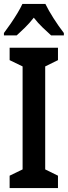

<svg xmlns="http://www.w3.org/2000/svg" viewBox="-21 -957 345 977"><path d="M274 0H28V-63L94 -95V-619L28 -651V-714H274V-651L209 -619V-95L274 -63ZM210 -937Q226 -904 251.5 -864Q277 -824 304 -789V-777H239Q220 -794 196 -817Q172 -840 151 -867Q129 -839 105 -815.5Q81 -792 64 -777H-1V-789Q15 -810 33.5 -837Q52 -864 68 -890.5Q84 -917 93 -937Z"/></svg>

Font: Noto Sans Malayalam ExtraCondensed SemiBold
Style: Regular
Weight: 600
Width: 2
Designer: Jelle Bosma - Monotype Design Team
Foundry: Monotype Imaging Inc.
Version: Version 2.104; ttfautohint (v1.8.4.7-5d5b)